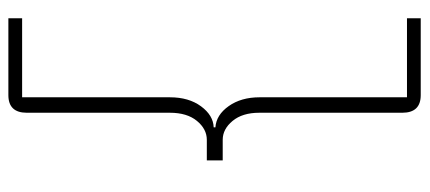

<svg xmlns="http://www.w3.org/2000/svg" viewBox="-296 -536 1000 447"><g transform="rotate(90 203.5 -313.0)"><path d="M202 -793Q243 -793 243 -750V-417Q243 -378 262 -355Q281 -332 306 -332H354V-295H306Q281 -295 262 -272Q243 -249 243 -209V124Q243 167 202 167H23V135H207V-209Q207 -253 228 -281.5Q249 -310 277 -311V-315Q248 -317 227.5 -346Q207 -375 207 -418V-761H23V-793Z"/></g></svg>

Font: Mona Sans Expanded ExtraLight
Style: Regular
Weight: 200
Width: 7
Designer: Deni Anggara
Foundry: GitHub
Version: Version 1.001;gftools[0.9.33]